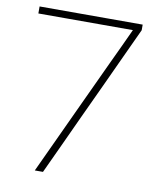

<svg xmlns="http://www.w3.org/2000/svg" viewBox="-79 -746 668 809"><g transform="rotate(10 255.5 -342.0)"><path d="M125 0Q158 -71.5 191.5 -143Q225 -214.5 257 -284L359 -503Q378 -543.5 396.8 -583.5Q415.5 -623.5 434 -664L440 -654H291Q225 -654 158.5 -654Q92 -654 25 -654V-684H466V-660Q436 -595.5 407 -532.8Q378 -470 347 -403L279 -257Q250 -194 220 -129.2Q190 -64.5 160 0Z"/></g></svg>

Font: Commissioner Thin Thin
Style: Regular
Weight: 250
Version: Version 1.000